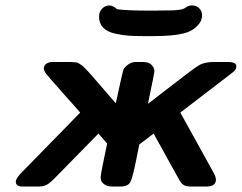

<svg xmlns="http://www.w3.org/2000/svg" viewBox="-20 -686 889 706"><path d="M38.1 -18.1Q38.1 -30.3 62 -54.2L274.9 -272Q251 -299.8 214.8 -339.8Q159.7 -401.9 150.4 -413.8Q141.1 -425.8 141.1 -435.1Q141.1 -444.8 150.1 -451.4Q159.2 -458 172.9 -458H237.8Q245.6 -458 250.2 -457.5Q254.9 -457 260 -456.5Q265.1 -456.1 269.5 -453.1Q273.9 -450.2 278.6 -447.5Q283.2 -444.8 290 -437.5Q296.9 -430.2 303.5 -423.6Q310.1 -417 321 -404.1Q332 -391.1 342.5 -379.2Q353 -367.2 371.1 -346.2Q389.2 -325.2 405.8 -306.2Q430.7 -423.3 435.1 -433.1Q453.1 -456.1 476.1 -458H505.9Q527.8 -458 537.8 -447Q547.9 -436 547.9 -423.8Q547.9 -418 523.9 -304.2Q559.1 -331.1 610.8 -371.1Q693.8 -436 713.4 -447Q732.9 -458 765.1 -458H823.2Q824.2 -458 827.6 -457.5Q831.1 -457 833 -457Q835 -457 838.4 -455.6Q841.8 -454.1 844 -452.6Q846.2 -451.2 847.7 -448Q849.1 -444.8 849.1 -440.9Q849.1 -436 845.9 -430.9Q842.8 -425.8 840.3 -423.3Q837.9 -420.9 832 -417L827.1 -413.1Q647.9 -275.9 643.1 -272L767.1 -47.9Q773.9 -34.7 773.9 -24.9Q773.9 -2 742.2 0H685.1Q665 0 655.5 -5.6Q646 -11.2 636.2 -29.8L544.9 -194.8L492.2 -154.8Q488.3 -133.8 481 -99.1Q467.8 -32.2 459 -16.1Q450.2 0 421.9 0H394Q375 0 364.5 -7.6Q354 -15.1 352.1 -21.5Q350.1 -27.8 350.1 -34.2Q350.1 -46.4 374 -158.2L341.8 -194.8Q333 -186 178.2 -27.8Q162.1 -11.7 150.6 -5.9Q139.2 0 119.1 0H63Q38.1 0 38.1 -18.1ZM344.2 -625Q344.2 -643.1 355.7 -654.5Q367.2 -666 381.8 -666Q395 -666 411.1 -651.9Q450.2 -647 526.9 -647H550.8Q570.8 -647 585.4 -647.5Q600.1 -647.9 610.6 -647.9Q621.1 -647.9 629.2 -648.9Q637.2 -649.9 642.1 -650.4Q647 -650.9 652.1 -652.8Q657.2 -654.8 659.2 -656Q661.1 -657.2 666 -660.2Q670.9 -663.1 673.8 -664.1Q677.7 -666 687 -666Q702.1 -666 712.6 -655.5Q723.1 -645 723.1 -629.9Q723.1 -621.1 719 -610.1Q714.8 -599.1 698.5 -584.5Q682.1 -569.8 654.8 -563Q616.7 -553.2 540 -553.2H507.8Q475.6 -553.2 453.9 -554.7Q432.1 -556.2 403.1 -562.5Q374 -568.8 359.1 -584.5Q344.2 -600.1 344.2 -625Z"/></svg>

Font: CMU Sans Serif
Style: BoldOblique
Weight: 700
Italic angle: -12°
Version: Version 0.7.0